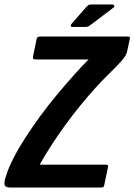

<svg xmlns="http://www.w3.org/2000/svg" viewBox="-47 -836 599 856"><path d="M523 -673Q530 -673 531.5 -671Q533 -669 531 -659L520 -608Q517 -589 493.5 -563Q470 -537 439 -507Q410 -479 377.5 -443Q345 -407 311.5 -366Q278 -325 245.5 -280.5Q213 -236 183.5 -190.5Q154 -145 130 -102H421Q432 -102 434 -99Q436 -96 434 -89L418 -12Q417 -4 413.5 -2Q410 0 400 0H-2Q-24 0 -26.5 -13Q-29 -26 -21 -49Q-10 -86 12.5 -130Q35 -174 66 -222Q97 -270 132.5 -318.5Q168 -367 206 -412.5Q244 -458 280 -498.5Q316 -539 348 -571H115Q103 -571 101 -574Q99 -577 100 -583L116 -661Q118 -668 121 -670.5Q124 -673 136 -673ZM336 -716H276Q269 -716 268.5 -721Q268 -726 274 -732L337 -804Q344 -811 347.5 -813.5Q351 -816 361 -816H454Q459 -816 462 -811Q465 -806 460 -803L361 -728Q353 -722 348 -719Q343 -716 336 -716Z"/></svg>

Font: Glory Thin
Style: Bold Italic
Weight: 700
Italic angle: -12°
Version: Version 1.011